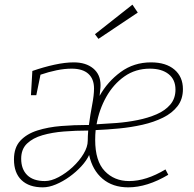

<svg xmlns="http://www.w3.org/2000/svg" viewBox="-20 -798 832 825"><path d="M703 -47Q612 7 531 7Q464 7 420.5 -30Q377 -67 363 -132Q352 -108 329.5 -83.5Q307 -59 278.5 -38.5Q250 -18 220 -5.5Q190 7 164 7Q105 7 72.5 -24Q40 -55 40 -113Q40 -164 67.5 -193.5Q95 -223 141 -237.5Q187 -252 242.5 -256.5Q298 -261 355 -261H362Q368 -306 376 -347.5Q384 -389 384 -418Q384 -459 359.5 -481Q335 -503 288 -503Q257 -503 223 -496Q189 -489 154 -477L136 -389H113L119 -493Q168 -510 214 -520Q260 -530 297 -530Q349 -530 380.5 -504Q412 -478 412 -432Q412 -421 410.5 -410.5Q409 -400 408 -386Q442 -447 498.5 -488.5Q555 -530 629 -530Q693 -530 729.5 -499Q766 -468 766 -415Q766 -372 743 -342Q720 -312 680.5 -292.5Q641 -273 592.5 -262Q544 -251 492 -246Q440 -241 391 -239Q389 -220 389 -197Q389 -106 430 -63Q471 -20 535 -20Q608 -20 691 -70ZM624 -503Q562 -503 514.5 -469.5Q467 -436 436.5 -381.5Q406 -327 395 -264Q435 -266 480.5 -269.5Q526 -273 571 -282Q616 -291 653 -307Q690 -323 712 -349Q734 -375 734 -413Q734 -456 704.5 -479.5Q675 -503 624 -503ZM173 -20Q200 -20 232 -37Q264 -54 292.5 -80.5Q321 -107 339 -137Q357 -167 357 -193Q357 -202 357.5 -213.5Q358 -225 359 -237H357Q305 -237 254.5 -233Q204 -229 162.5 -217Q121 -205 96 -181Q71 -157 71 -116Q71 -71 97 -45.5Q123 -20 173 -20ZM403 -631 388 -651 549 -778 572 -744Z"/></svg>

Font: Bitter ExtraLight
Style: Italic
Weight: 200
Italic angle: -9°
Designer: Sol Matas, and Bitter project Authors
Foundry: Sol Matas
Version: Version 2.001